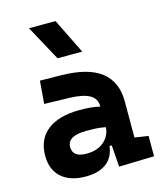

<svg xmlns="http://www.w3.org/2000/svg" viewBox="-119 -882 823 978"><g transform="rotate(-15 293.0 -392.5)"><path d="M388.2 4.9 379.9 -109.4H368.2Q360.8 -49.8 320.6 -20Q280.3 9.8 212.9 9.8Q130.4 9.8 84.5 -30.8Q38.6 -71.3 38.6 -146Q38.6 -232.9 98.6 -279.3Q158.7 -325.7 269 -325.7Q301.3 -325.7 326.4 -323.2Q351.6 -320.8 375 -315.4V-316.9Q375 -358.4 339.6 -377.7Q304.2 -397 234.4 -398.9L102.1 -402.3L111.8 -522.5L224.6 -521Q365.2 -519 433.6 -465.6Q502 -412.1 502 -309.6V-118.2L573.7 -107.4V0ZM375 -206.5Q346.7 -212.4 323.7 -213.4Q300.8 -214.4 275.4 -214.4Q172.9 -214.4 172.9 -155.8Q172.9 -101.6 245.6 -101.6Q287.6 -101.6 316.2 -116.9Q344.7 -132.3 359.4 -156.5Q374 -180.7 375 -206.5ZM228 -609.4 127 -794.9H267.1L358.4 -609.4Z"/></g></svg>

Font: Cascadia Mono
Style: Bold
Weight: 700
Monospace: yes
Designer: Aaron Bell
Foundry: Saja Typeworks
Version: Version 2404.023; ttfautohint (v1.8.4)